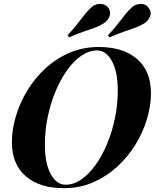

<svg xmlns="http://www.w3.org/2000/svg" viewBox="-20 -967 817 1001"><path d="M486 -704Q444 -704 404 -676.5Q364 -649 329.5 -600.5Q295 -552 269 -489.5Q243 -427 228.5 -356Q214 -285 214 -213Q214 -115 244.5 -59.5Q275 -4 322 -4Q364 -4 404 -31.5Q444 -59 478.5 -107.5Q513 -156 539 -218.5Q565 -281 579.5 -352Q594 -423 594 -495Q594 -593 563.5 -648.5Q533 -704 486 -704ZM42 -226Q42 -292 63 -362Q84 -432 123 -496Q162 -560 217.5 -611Q273 -662 343 -692Q413 -722 495 -722Q622 -722 694.5 -659.5Q767 -597 767 -481Q767 -415 746 -345.5Q725 -276 685.5 -212Q646 -148 590 -97Q534 -46 464.5 -16Q395 14 313 14Q186 14 114 -48.5Q42 -111 42 -226ZM543 -783Q576 -818 597.5 -846.5Q619 -875 637.5 -897.5Q656 -920 675 -935Q693 -947 718 -946.5Q743 -946 757 -923Q771 -904 762.5 -882Q754 -860 733 -846Q713 -833 686.5 -823Q660 -813 626.5 -802Q593 -791 551 -772ZM332 -783Q365 -818 386.5 -846.5Q408 -875 426.5 -897.5Q445 -920 464 -935Q482 -948 507 -946.5Q532 -945 547 -923Q559 -903 551 -882Q543 -861 522 -846Q502 -833 475.5 -823Q449 -813 415.5 -802Q382 -791 340 -772Z"/></svg>

Font: Playfair Display
Style: Bold Italic
Weight: 700
Italic angle: -14°
Designer: Claus Eggers Sørensen
Foundry: Claus Eggers Sørensen
Version: Version 1.203